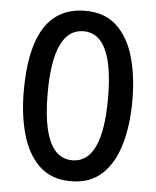

<svg xmlns="http://www.w3.org/2000/svg" viewBox="-53 -769 668 824"><g transform="rotate(5 281.5 -357.0)"><path d="M516 -358Q516 -252 492 -169Q468 -86 416.5 -38Q365 10 282 10Q199 10 147.5 -38.5Q96 -87 72 -170.5Q48 -254 48 -359Q48 -724 282 -724Q365 -724 416.5 -676.5Q468 -629 492 -546.5Q516 -464 516 -358ZM151 -358Q151 -80 281 -80Q411 -80 411 -358Q411 -636 282 -636Q151 -636 151 -358Z"/></g></svg>

Font: Noto Sans Thai Looped ExtraCondensed Medium
Style: Regular
Weight: 500
Width: 2
Designer: Sasikarn Vongin, Ben Mitchell
Foundry: The Fontpad Ltd
Version: Version 1.001; ttfautohint (v1.8.4.7-5d5b)